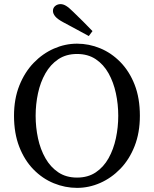

<svg xmlns="http://www.w3.org/2000/svg" viewBox="-20 -897 747 932"><path d="M429 -746 411 -722Q380 -739 348.5 -756Q317 -773 287 -789Q259 -804 248 -817.5Q237 -831 237 -844Q237 -859 248 -868Q259 -877 274 -877Q287 -877 301 -868.5Q315 -860 336 -839Q360 -816 383.5 -792.5Q407 -769 429 -746ZM153 -335Q153 -279 164.5 -225.5Q176 -172 200.5 -129Q225 -86 263 -60.5Q301 -35 354 -35Q407 -35 445 -60.5Q483 -86 507 -129Q531 -172 542.5 -225.5Q554 -279 554 -335Q554 -391 542.5 -444.5Q531 -498 507 -541Q483 -584 445 -609.5Q407 -635 354 -635Q301 -635 263 -609.5Q225 -584 200.5 -541Q176 -498 164.5 -444.5Q153 -391 153 -335ZM354 -685Q412 -685 466.5 -662.5Q521 -640 564.5 -595.5Q608 -551 633.5 -486Q659 -421 659 -335Q659 -253 633.5 -188Q608 -123 564.5 -78Q521 -33 466.5 -9Q412 15 354 15Q296 15 241 -7.5Q186 -30 142.5 -74.5Q99 -119 73.5 -184.5Q48 -250 48 -335Q48 -417 74 -482Q100 -547 143.5 -592Q187 -637 241.5 -661Q296 -685 354 -685Z"/></svg>

Font: Adobe Variable Font Prototype
Style: Regular
Weight: 389
Designer: Frank Grießhammer
Foundry: Adobe
Version: Version 1.004;hotconv 1.0.113;makeotfexe 2.5.65598